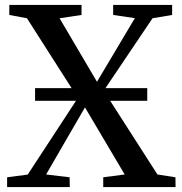

<svg xmlns="http://www.w3.org/2000/svg" viewBox="-20 -763 744 783"><path d="M93 -51 297.5 -363.5 90 -688.5 18 -702V-743H312.5V-702L223 -688.5L375.5 -429.5L530 -689L441.5 -702V-743H682V-702L602 -688.5L403 -393L622 -51.5L695.5 -40L696 0H401V-40L488.5 -51.5L326.5 -325L168 -51.5L264 -40L264.5 0H9V-40ZM580.5 -403.5V-352H123V-403.5Z"/></svg>

Font: Merriweather 60pt Medium
Style: Regular
Weight: 500
Version: Version 2.100